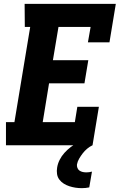

<svg xmlns="http://www.w3.org/2000/svg" viewBox="-20 -755 640 998"><path d="M11 0V-120H55L137 -615H109L108 -735H582L549 -535H437L451 -615H284L255 -442H439L419 -322H235L202 -120H369L382 -200H494L461 0ZM405 223Q388 223 372 220.5Q356 218 340.5 213Q325 208 311.5 199.5Q298 191 288.5 178.5Q279 166 276.5 149.5Q274 133 277 116Q280 96 290 76Q300 56 315 39.5Q330 23 347.5 9.5Q365 -4 385 -14Q405 -24 426 -30.5Q447 -37 467 -40L461 0Q446 7 433 18Q420 29 410 42Q400 55 391.5 69.5Q383 84 380 100Q379 109 382.5 118Q386 127 393.5 132Q401 137 410 139Q419 141 429 141Q436 141 443.5 140Q451 139 458 137L444 219Q435 221 425 222Q415 223 405 223Z"/></svg>

Font: Iosevka Etoile Heavy
Style: Italic
Weight: 900
Italic angle: -9°
Designer: Belleve Invis
Foundry: Belleve Invis
Version: Version 22.1.2; ttfautohint (v1.8.4)